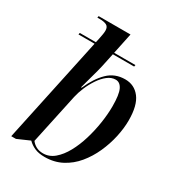

<svg xmlns="http://www.w3.org/2000/svg" viewBox="-184 -871 908 992"><g transform="rotate(30 270.5 -375.0)"><path d="M233 10Q198 10 174 -0.5Q150 -11 132 -29L59 3H31L165 -626H69L71 -636H167L172 -659Q176 -678 178 -690.5Q180 -703 180 -712Q180 -735 165 -742.5Q150 -750 125 -750H110L112 -760H302L276 -636H403L401 -626H274L257 -546Q250 -515 238 -473Q226 -431 217 -396H221Q251 -465 292.5 -505.5Q334 -546 395 -546Q450 -546 483 -503Q516 -460 516 -371Q516 -324 504.5 -271.5Q493 -219 470.5 -169Q448 -119 414.5 -78.5Q381 -38 335.5 -14Q290 10 233 10ZM217 -2Q254 -2 284 -27.5Q314 -53 337 -95Q360 -137 375.5 -188.5Q391 -240 399 -293Q407 -346 407 -392Q407 -462 393 -491Q379 -520 353 -520Q328 -520 305 -502Q282 -484 263 -455.5Q244 -427 230.5 -395Q217 -363 211 -335L147 -36Q158 -21 175.5 -11.5Q193 -2 217 -2Z"/></g></svg>

Font: Noto Serif Display SemiCondensed Medium
Style: Italic
Weight: 500
Width: 4
Italic angle: -12°
Designer: Monotype Design Team
Foundry: Monotype Imaging Inc.
Version: Version 2.009